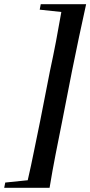

<svg xmlns="http://www.w3.org/2000/svg" viewBox="-46 -735 430 914"><path d="M364 -715Q347 -638 330 -558Q313 -478 297 -398L250 -158Q234 -79 218.5 0.5Q203 80 190 159H-26L-21 134L86 123Q102 54 116 -16.5Q130 -87 145 -158L192 -398Q207 -467 220.5 -537.5Q234 -608 246 -678L143 -689L148 -715Z"/></svg>

Font: DeepMind Serif Display
Style: Italic
Weight: 400
Italic angle: -12°
Designer: Frank Grießhammer / Modifications: Colophon Foundry
Foundry: Colophon Foundry
Version: Version 5.003; ttfautohint (v1.8.2)